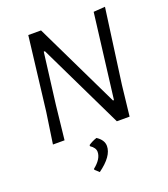

<svg xmlns="http://www.w3.org/2000/svg" viewBox="-157 -753 967 1104"><g transform="rotate(-20 326.5 -200.5)"><path d="M615 -642 553 -187 532 0H454L203 -520H196L157 -210L134 0H63L91 -190L145 -640H223L474 -120H480L544 -637ZM311 50Q352 77 352 114Q352 176 262 241L237 218V212Q290 170 290 127Q290 102 260 82V75Q283 59 311 50Z"/></g></svg>

Font: Alegreya Sans
Style: Italic
Weight: 400
Italic angle: -7°
Designer: Juan Pablo del Peral
Foundry: Huerta Tipografica
Version: Version 2.007